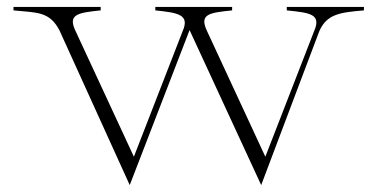

<svg xmlns="http://www.w3.org/2000/svg" viewBox="-20 -520 1091 555"><path d="M152 -432 355 15 528 -433 735 15 903 -430C925 -480 964 -484 1032 -490V-500H809V-490C875 -483 910 -480 888 -430L747 -67L579 -429C555 -479 583 -483 651 -490V-500H429V-490C495 -483 529 -478 508 -430L367 -67L199 -429C175 -478 203 -483 271 -490V-500H19V-490C86 -483 123 -488 152 -432Z"/></svg>

Font: Sprat Thin
Style: Regular
Weight: 100
Designer: Ethan Nakache
Foundry: Collletttivo
Version: Version 2.000;Glyphs 3.2 (3217)